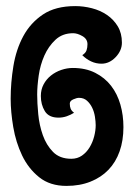

<svg xmlns="http://www.w3.org/2000/svg" viewBox="-20 -610 432 630"><path d="M227 -590Q254 -590 281.5 -583Q309 -576 331 -561Q353 -546 366.5 -523.5Q380 -501 380 -470Q380 -444 359.5 -422.5Q339 -401 313 -401Q295 -401 279 -408.5Q263 -416 250 -429Q261 -436 264 -445Q267 -454 267 -465Q267 -482 250.5 -491.5Q234 -501 220 -501Q185 -501 162 -479.5Q139 -458 125.5 -427.5Q112 -397 107 -362Q102 -327 102 -300Q102 -272 105.5 -235.5Q109 -199 120.5 -166.5Q132 -134 154 -111.5Q176 -89 214 -89Q234 -89 249 -99.5Q264 -110 274 -126.5Q284 -143 289 -162.5Q294 -182 294 -199Q294 -211 291.5 -227Q289 -243 282.5 -256.5Q276 -270 265.5 -279.5Q255 -289 239 -289Q232 -289 220.5 -284Q209 -279 209 -270Q209 -260 212 -253Q215 -246 223 -240Q212 -233 199 -228.5Q186 -224 172 -224Q140 -224 127 -245.5Q114 -267 114 -295Q114 -316 123 -333Q132 -350 147 -362Q162 -374 181 -380.5Q200 -387 219 -387Q261 -387 292.5 -371Q324 -355 344.5 -328.5Q365 -302 375 -267Q385 -232 385 -193Q385 -149 372.5 -113.5Q360 -78 336 -53Q312 -28 277 -14Q242 0 198 0Q144 0 108.5 -28.5Q73 -57 52.5 -100Q32 -143 23.5 -193Q15 -243 15 -286Q15 -339 24 -393.5Q33 -448 56.5 -491.5Q80 -535 121 -562.5Q162 -590 227 -590Z"/></svg>

Font: Gloria
Style: Regular
Weight: 400
Designer: Peter Wiegel
Foundry: Peter Wiegel
Version: Version 1.000